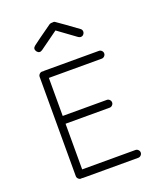

<svg xmlns="http://www.w3.org/2000/svg" viewBox="-140 -831 761 925"><g transform="rotate(-20 240.5 -368.5)"><path d="M407 9H123Q120 9 118 8Q117 9 114 9Q106 9 100 3Q94 -3 94 -11V-520Q94 -528 100 -534Q106 -540 114 -540Q117 -540 118 -539Q120 -540 123 -540H405Q413 -540 419 -534Q425 -528 425 -520Q425 -512 419 -506Q413 -500 405 -500H134V-305H360Q368 -305 374 -299Q380 -293 380 -285Q380 -277 374 -271Q368 -265 360 -265H134V-31H407Q415 -31 421 -25Q427 -19 427 -11Q427 -3 421 3Q415 9 407 9ZM149 -637Q133 -626 121 -641Q110 -657 125 -669Q144 -684 226 -742Q233 -746 242 -745Q250 -747 256 -742Q287 -721 358 -669Q365 -664 366 -656Q367 -648 362 -641Q357 -634 349 -633Q341 -632 334 -637L242 -704Z"/></g></svg>

Font: Hoogli Light
Style: Regular
Weight: 300
Designer: Anand Singh Naorem
Foundry: Brand New Type
Version: Version 1.00 b007